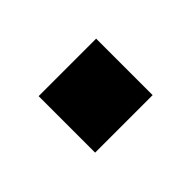

<svg xmlns="http://www.w3.org/2000/svg" viewBox="-40 -429 262 262"><g transform="rotate(-45 90.5 -298.5)"><path d="M35 -244V-353H146V-244Z"/></g></svg>

Font: Special Gothic Condensed Medium
Style: Regular
Weight: 500
Width: 3
Designer: Alistair McCready
Foundry: Monolith
Version: Version 1.000; ttfautohint (v1.8.4.7-5d5b)